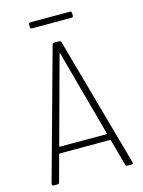

<svg xmlns="http://www.w3.org/2000/svg" viewBox="-124 -903 725 975"><g transform="rotate(-15 238.5 -415.5)"><path d="M412 -8 374 -146Q373 -149 369 -149H107Q103 -149 102 -146L65 -9Q63 0 54 0H35Q30 0 27.5 -3Q25 -6 26 -11L214 -692Q216 -700 225 -700H250Q259 -700 261 -692L451 -11L452 -8Q452 0 442 0H423Q414 0 412 -8ZM117 -182H359Q361 -182 362.5 -183.5Q364 -185 363 -186L240 -638Q239 -640 238 -640Q237 -640 236 -638L113 -186Q112 -185 113.5 -183.5Q115 -182 117 -182ZM125 -809V-821Q125 -831 135 -831H341Q351 -831 351 -821V-809Q351 -799 341 -799H135Q125 -799 125 -809Z"/></g></svg>

Font: Barlow Semi Condensed ExLight
Style: Regular
Weight: 275
Width: 4
Designer: Jeremy Tribby
Foundry: Tribby Type
Version: Version 1.408